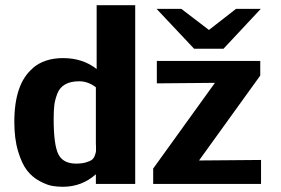

<svg xmlns="http://www.w3.org/2000/svg" viewBox="-20 -706 1077 737"><path d="M581 -672H676L782 -591L886 -672H981L838 -519H725ZM568 0V-59L805 -388Q767 -388 693 -387Q619 -386 582 -386V-472H979V-416L744 -90Q783 -90 864 -91Q945 -92 982 -92V0ZM35 -238Q35 -385 106 -444H105Q150 -483 222 -483Q298 -483 351 -441V-686H499V0H348V-18V-37Q294 11 221 11Q200 11 180 7.5Q160 4 132 -11Q104 -26 84 -51.5Q64 -77 49.5 -125Q35 -173 35 -238ZM186 -249Q186 -150 204 -114Q222 -78 272 -78Q294 -78 309.5 -82.5Q325 -87 332.5 -92.5Q340 -98 344 -109Q348 -120 348.5 -125.5Q349 -131 348.5 -142.5Q348 -154 348 -155V-371Q318 -394 284 -394Q251 -394 230 -382Q209 -370 200 -346.5Q191 -323 188.5 -302.5Q186 -282 186 -249Z"/></svg>

Font: Coval
Style: Black
Weight: 1000
Foundry: Context Ltd
Version: Version 001.000